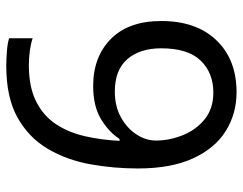

<svg xmlns="http://www.w3.org/2000/svg" viewBox="-101 -663 774 612"><g transform="rotate(-90 286.0 -357.0)"><path d="M55 -305Q55 -382 68.5 -456.5Q82 -531 117.5 -591.5Q153 -652 217 -688Q281 -724 382 -724Q403 -724 428.5 -722Q454 -720 470 -715V-640Q452 -646 429.5 -649Q407 -652 384 -652Q315 -652 269 -629Q223 -606 196.5 -566Q170 -526 158 -474Q146 -422 143 -363H149Q172 -398 213 -422.5Q254 -447 318 -447Q411 -447 468 -390.5Q525 -334 525 -230Q525 -118 463.5 -54Q402 10 298 10Q230 10 175 -24Q120 -58 87.5 -128Q55 -198 55 -305ZM297 -64Q360 -64 399 -104.5Q438 -145 438 -230Q438 -298 403.5 -338Q369 -378 300 -378Q253 -378 218 -358.5Q183 -339 163.5 -309Q144 -279 144 -247Q144 -204 161 -161.5Q178 -119 212 -91.5Q246 -64 297 -64Z"/></g></svg>

Font: Noto Sans Khudawadi
Style: Regular
Weight: 400
Designer: Monotype Design Team
Foundry: Monotype Imaging Inc.
Version: Version 2.003; ttfautohint (v1.8.4.7-5d5b)